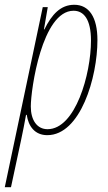

<svg xmlns="http://www.w3.org/2000/svg" viewBox="-61 -556 454 804"><path d="M-41 228H-15L27 32C35 -4 42 -43 48 -75H51C58 -27 85 10 137 10C276 10 347 -232 347 -388C347 -484 312 -536 250 -536C193 -536 156 -496 125 -433H123L139 -526H118ZM138 -15C94 -15 68 -53 68 -110C68 -182 115 -511 247 -511C290 -511 320 -475 320 -386C320 -246 255 -15 138 -15Z"/></svg>

Font: Noto Sans ExtraCondensed Thin
Style: Italic
Weight: 100
Width: 2
Italic angle: -12°
Designer: Monotype Design Team
Foundry: Monotype Imaging Inc.
Version: Version 2.013